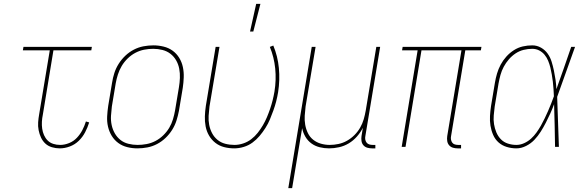

<svg xmlns="http://www.w3.org/2000/svg" viewBox="-20 -764 3040 999"><path d="M291 8Q270 8 250 2Q230 -4 216 -17Q202 -30 193.5 -48Q185 -66 181 -86.5Q177 -107 178.5 -128Q180 -149 184 -171L239 -502H99L102 -520H458L455 -502H258L203 -168Q199 -149 198 -130.5Q197 -112 199.5 -94.5Q202 -77 209 -61Q216 -45 228 -33Q240 -21 257 -15.5Q274 -10 293 -10Q316 -10 339.5 -19.5Q363 -29 380 -47Q397 -65 408.5 -87Q420 -109 427 -132L444 -127Q436 -101 423 -76Q410 -51 390 -31.5Q370 -12 343.5 -2Q317 8 291 8Z M695 8Q668 8 642 1.5Q616 -5 595.5 -20Q575 -35 561.5 -57Q548 -79 542 -105Q536 -131 537.5 -158.5Q539 -186 543 -213L563 -333Q567 -359 575 -384Q583 -409 597.5 -432Q612 -455 632 -474Q652 -493 676 -505.5Q700 -518 726 -523Q752 -528 778 -528Q805 -528 831.5 -521.5Q858 -515 878.5 -500Q899 -485 912.5 -463Q926 -441 931.5 -415Q937 -389 936 -361.5Q935 -334 931 -307L911 -187Q906 -161 898 -136Q890 -111 875.5 -88Q861 -65 841 -46Q821 -27 797 -14.5Q773 -2 747 3Q721 8 695 8ZM696 -10Q719 -10 743 -14.5Q767 -19 789 -30.5Q811 -42 829.5 -60Q848 -78 860.5 -99Q873 -120 880 -143.5Q887 -167 891 -190L911 -310Q915 -334 916 -358.5Q917 -383 912.5 -406.5Q908 -430 896.5 -450Q885 -470 867 -484Q849 -498 825.5 -504Q802 -510 777 -510Q754 -510 730.5 -505.5Q707 -501 685 -489.5Q663 -478 644.5 -460Q626 -442 613.5 -421Q601 -400 593.5 -376.5Q586 -353 582 -330L562 -210Q559 -186 557.5 -161.5Q556 -137 561 -113.5Q566 -90 577.5 -70Q589 -50 606.5 -36Q624 -22 647.5 -16Q671 -10 696 -10Z M1199 8Q1172 8 1146.5 1.5Q1121 -5 1101 -20.5Q1081 -36 1068 -58Q1055 -80 1050 -106Q1045 -132 1046 -159Q1047 -186 1051 -213L1102 -520H1122L1070 -210Q1067 -186 1065.5 -161.5Q1064 -137 1068.5 -114Q1073 -91 1083.5 -71Q1094 -51 1111.5 -36.5Q1129 -22 1152 -16Q1175 -10 1200 -10Q1222 -10 1245 -17.5Q1268 -25 1287 -39.5Q1306 -54 1321 -73Q1336 -92 1348 -112.5Q1360 -133 1369 -154.5Q1378 -176 1385.5 -198Q1393 -220 1398.5 -242Q1404 -264 1408 -287Q1418 -348 1412 -407.5Q1406 -467 1384 -520L1402 -527Q1425 -472 1431 -410Q1437 -348 1427 -284Q1423 -260 1417 -236.5Q1411 -213 1402.5 -189.5Q1394 -166 1384.5 -143Q1375 -120 1361 -98Q1347 -76 1330.5 -56.5Q1314 -37 1293.5 -22Q1273 -7 1248 0.5Q1223 8 1199 8ZM1281 -600 1313 -744H1335L1298 -600Z M1480 215 1602 -520H1622L1570 -210Q1567 -186 1565.5 -162Q1564 -138 1568 -115Q1572 -92 1582 -71.5Q1592 -51 1609.5 -37Q1627 -23 1649.5 -16.5Q1672 -10 1696 -10Q1718 -10 1741.5 -15Q1765 -20 1786 -32Q1807 -44 1824.5 -61.5Q1842 -79 1854 -100Q1866 -121 1872.5 -143.5Q1879 -166 1883 -189L1938 -520H1958L1881 -56Q1879 -47 1880.5 -38Q1882 -29 1887.5 -22Q1893 -15 1901.5 -12.5Q1910 -10 1919 -10H1933V8H1916Q1903 8 1891 4.5Q1879 1 1871 -8Q1863 -17 1861 -30Q1859 -43 1861 -56L1868 -99Q1856 -75 1837 -53.5Q1818 -32 1794.5 -18Q1771 -4 1744.5 2Q1718 8 1692 8Q1667 8 1643 2Q1619 -4 1600 -18Q1581 -32 1569 -52.5Q1557 -73 1552 -97L1500 215Z M2379 8H2361Q2348 8 2336.5 4.5Q2325 1 2317 -8Q2309 -17 2307 -30Q2305 -43 2307 -56L2381 -502H2173L2090 0H2070L2153 -502H2072L2075 -520H2485L2482 -502H2401L2327 -56Q2325 -47 2326.5 -38Q2328 -29 2333 -22Q2338 -15 2346.5 -12.5Q2355 -10 2364 -10H2379Z M2667 8Q2641 8 2616.5 0.5Q2592 -7 2574 -23Q2556 -39 2546 -62Q2536 -85 2532 -110Q2528 -135 2529.5 -161Q2531 -187 2535 -213L2555 -333Q2559 -357 2566 -381Q2573 -405 2585 -427.5Q2597 -450 2614.5 -469.5Q2632 -489 2654 -503Q2676 -517 2700.5 -522.5Q2725 -528 2749 -528Q2774 -528 2795 -516Q2816 -504 2829.5 -485Q2843 -466 2850 -443.5Q2857 -421 2862 -397Q2867 -373 2870.5 -349Q2874 -325 2875 -300Q2895 -355 2914 -410Q2933 -465 2952 -520H2972Q2948 -455 2925.5 -390Q2903 -325 2879 -260Q2882 -195 2883.5 -130Q2885 -65 2888 0H2868Q2867 -55 2866 -110.5Q2865 -166 2863 -222Q2854 -197 2843 -173Q2832 -149 2820 -125.5Q2808 -102 2793.5 -79Q2779 -56 2760.5 -36.5Q2742 -17 2717 -4.5Q2692 8 2667 8ZM2667 -10Q2687 -10 2707 -19Q2727 -28 2743 -42.5Q2759 -57 2771.5 -74.5Q2784 -92 2794.5 -110.5Q2805 -129 2814 -148Q2823 -167 2831.5 -186Q2840 -205 2847.5 -224.5Q2855 -244 2862 -263Q2861 -282 2860 -301Q2859 -320 2856.5 -339Q2854 -358 2851 -376.5Q2848 -395 2843.5 -413Q2839 -431 2832 -448Q2825 -465 2813.5 -479Q2802 -493 2785.5 -501.5Q2769 -510 2749 -510Q2727 -510 2704.5 -504.5Q2682 -499 2662.5 -486Q2643 -473 2627.5 -455Q2612 -437 2601 -416.5Q2590 -396 2584 -374Q2578 -352 2574 -330L2554 -210Q2551 -187 2549 -163.5Q2547 -140 2550.5 -118Q2554 -96 2562.5 -75.5Q2571 -55 2586 -39.5Q2601 -24 2622.5 -17Q2644 -10 2667 -10Z"/></svg>

Font: Iosevka Thin
Style: Italic
Weight: 100
Italic angle: -9°
Monospace: yes
Designer: Belleve Invis
Foundry: Belleve Invis
Version: Version 32.5.0; ttfautohint (v1.8.4)